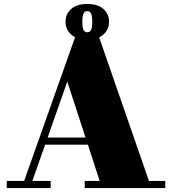

<svg xmlns="http://www.w3.org/2000/svg" viewBox="-20 -950 869 970"><path d="M311 -840Q311 -878.5 339 -904.2Q367 -930 421 -930Q475 -930 503 -904.2Q531 -878.5 531 -840Q531 -802 503 -776Q475 -750 421 -750Q367 -750 339 -776Q311 -802 311 -840ZM396 -840Q396 -810 402.2 -798.5Q408.5 -787 421 -787Q434 -787 440 -798.5Q446 -810 446 -840Q446 -870 440 -882Q434 -894 421 -894Q408.5 -894 402.2 -882Q396 -870 396 -840ZM14 -36H102L360 -764H480L732.5 -36H815V0H408V-36H483.5L424 -219H208L143.5 -36H236V0H14ZM320 -538 220.5 -255H412Z"/></svg>

Font: Bodoni* 06pt Fatface
Style: Regular
Weight: 900
Version: Version 2.3